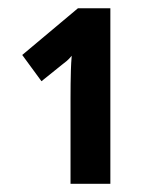

<svg xmlns="http://www.w3.org/2000/svg" viewBox="-20 -863 375 468"><path d="M249 -842.8V-415H151.9V-624Q151.9 -641.1 152.1 -658Q152.3 -674.8 152.8 -691.9Q153.3 -709 154.8 -727.1Q148.4 -719.2 142.3 -714.1Q136.2 -709 130.9 -705.1L81.1 -665L34.2 -729L169.9 -842.8Z"/></svg>

Font: Open Sans Condensed
Style: Regular
Weight: 400
Width: 3
Designer: Monotype Design Team
Foundry: Monotype Imaging Inc.
Version: Version 3.000